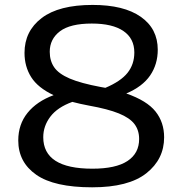

<svg xmlns="http://www.w3.org/2000/svg" viewBox="-20 -770 760 799"><path d="M363.5 9.5Q205.5 9.5 130.8 -42.8Q56 -95 56 -185.5Q56 -252.5 94.5 -300.2Q133 -348 203 -374Q137.5 -405 109.8 -449Q82 -493 82 -550Q82 -640.5 153.5 -695Q225 -749.5 365.5 -749.5Q495.5 -749.5 566 -700Q636.5 -650.5 636.5 -563Q636.5 -502.5 604.8 -456Q573 -409.5 505.5 -381Q591.5 -351 627.2 -306Q663 -261 663 -198.5Q663 -107.5 589 -49Q515 9.5 363.5 9.5ZM399 -408Q409 -406.5 418.5 -404.5Q482.5 -431.5 510.8 -467Q539 -502.5 539 -551.5Q539 -610 493.5 -641Q448 -672 362 -672Q272 -672 229.5 -639.8Q187 -607.5 187 -554.5Q187 -517 205.5 -490Q224 -463 270 -443.2Q316 -423.5 399 -408ZM160 -199Q160 -68 364.5 -68Q462 -68 510.5 -100Q559 -132 559 -191.5Q559 -228 539.5 -253.8Q520 -279.5 474.5 -298Q429 -316.5 350.5 -330.5Q313 -337.5 281 -346Q219 -323.5 189.5 -284.5Q160 -245.5 160 -199Z"/></svg>

Font: Encode Sans Expanded Medium
Style: Regular
Weight: 500
Width: 7
Designer: Multiple Designers
Foundry: Impallari Type
Version: Version 3.000; ttfautohint (v1.8.3) -l 8 -r 50 -G 200 -x 14 